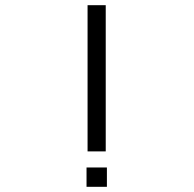

<svg xmlns="http://www.w3.org/2000/svg" viewBox="-20 -720 746 740"><path d="M313.5 -74.5V0H392V-74.5ZM317.5 -136.5H387.5V-700H317.5Z"/></svg>

Font: Melete Light
Style: Regular
Weight: 300
Width: 6
Designer: Sora Sagano
Foundry: DOT COLON
Version: Version 0.200;FEAKit 1.0